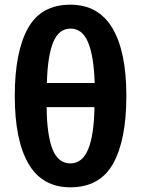

<svg xmlns="http://www.w3.org/2000/svg" viewBox="-20 -789 603 819"><path d="M280 10Q160 10 101.5 -90.5Q43 -191 43 -380Q43 -567 99 -668Q155 -769 280 -769Q400 -769 459.5 -669Q519 -569 519 -380Q519 -192 462.5 -91Q406 10 280 10ZM384 -435Q380 -551 355.5 -609Q331 -667 281 -667Q231 -667 207 -609Q183 -551 180 -435ZM280 -92Q331 -92 356 -152Q381 -212 383 -332H179Q180 -213 204 -152.5Q228 -92 280 -92Z"/></svg>

Font: Noto Sans Mono SemiCondensed
Style: Bold
Weight: 700
Width: 4
Designer: Monotype Design Team
Foundry: Monotype Imaging Inc.
Version: Version 2.014